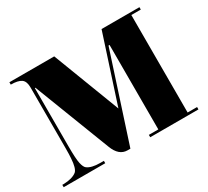

<svg xmlns="http://www.w3.org/2000/svg" viewBox="-167 -916 1215 1124"><g transform="rotate(-30 440.5 -354.5)"><path d="M114 -596V-203Q114 -117 121 -86Q128 -55 140 -46Q167 -25 227 -25H251V-9H-30V-25H-19Q39 -27 68 -50Q88 -68 92 -134Q94 -158 94 -204V-612Q94 -654 72 -669Q50 -684 2 -684V-700H305L478 -248L625 -700H881V-684H817V-25H881V-9H555V-25H619V-596H612L421 -9H402Q344 -9 316 -83L118 -596Z"/></g></svg>

Font: Elsie Black
Style: Regular
Weight: 900
Designer: Alejandro Inler
Foundry: Alejandro Inler
Version: 1.002